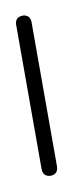

<svg xmlns="http://www.w3.org/2000/svg" viewBox="-46 -283 116 307"><g transform="rotate(-10 12.5 -130.0)"><path d="M0 -13H25V-248H0ZM13 -25Q9 -25 6 -23.5Q3 -22 1.5 -19Q0 -16 0 -13Q0 -9 1.5 -6Q3 -3 6 -1.5Q9 0 13 0Q16 0 19 -1.5Q22 -3 23.5 -6Q25 -9 25 -13Q25 -16 23.5 -19Q22 -22 19 -23.5Q16 -25 13 -25ZM13 -260Q9 -260 6 -258.5Q3 -257 1.5 -254Q0 -251 0 -248Q0 -244 1.5 -241Q3 -238 6 -236.5Q9 -235 13 -235Q16 -235 19 -236.5Q22 -238 23.5 -241Q25 -244 25 -248Q25 -251 23.5 -254Q22 -257 19 -258.5Q16 -260 13 -260Z"/></g></svg>

Font: Wavefont Thin
Style: Regular
Weight: 100
Monospace: yes
Version: Version 3.005;gftools[0.9.33]